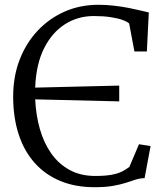

<svg xmlns="http://www.w3.org/2000/svg" viewBox="-20 -771 688 802"><path d="M375 11Q293.5 11 230.2 -15.8Q167 -42.5 123.5 -92Q80 -141.5 57.5 -211.2Q35 -281 35 -367.5Q35 -451.5 62 -521.5Q89 -591.5 137.5 -643Q186 -694.5 250.5 -722.8Q315 -751 391 -751Q425 -751 457 -747.2Q489 -743.5 517 -738Q545 -732.5 566.8 -727.2Q588.5 -722 601.5 -719L593.5 -556H541.5L519.5 -673Q510.5 -681 490.8 -688Q471 -695 441 -699.5Q411 -704 372 -704Q304.5 -704 250.5 -669.2Q196.5 -634.5 163.5 -568Q130.5 -501.5 127 -405L478 -413.5V-347.5L127 -356Q130 -291 146.2 -233.2Q162.5 -175.5 193.2 -131.2Q224 -87 270 -61.5Q316 -36 378 -36Q419 -36 446 -41Q473 -46 490.2 -54.8Q507.5 -63.5 520.5 -74L560.5 -168.5L609 -161L584 -27Q564.5 -26.5 546 -20.5Q527.5 -14.5 505.2 -7.2Q483 0 451.5 5.5Q420 11 375 11Z"/></svg>

Font: Merriweather 24pt Light
Style: Regular
Weight: 300
Designer: Eben Sorkin
Foundry: Eben Sorkin
Version: Version 2.100